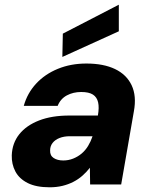

<svg xmlns="http://www.w3.org/2000/svg" viewBox="-20 -784 644 816"><path d="M191 12Q134 12 98 -6Q62 -24 45.5 -55Q29 -86 30 -124Q32 -176 62 -213.5Q92 -251 146 -272Q200 -293 275 -293H396Q402 -327 397 -349Q392 -371 375 -382Q358 -393 325 -393Q291 -393 264 -378.5Q237 -364 225 -334H81Q96 -388 133.5 -428.5Q171 -469 226 -491.5Q281 -514 347 -514Q420 -514 469 -490.5Q518 -467 539.5 -421.5Q561 -376 549 -311L495 0H363L362 -71Q348 -53 330.5 -37.5Q313 -22 291.5 -11Q270 0 245 6Q220 12 191 12ZM249 -102Q271 -102 291 -110Q311 -118 327 -131.5Q343 -145 354.5 -164Q366 -183 373 -204V-205H277Q252 -205 233 -197.5Q214 -190 203.5 -176.5Q193 -163 193 -145Q192 -123 208 -112.5Q224 -102 249 -102ZM245 -542 247 -641 485 -764V-651Z"/></svg>

Font: DM Sans 16pt Black
Style: Italic
Weight: 900
Italic angle: -10°
Version: Version 4.004;gftools[0.9.30]